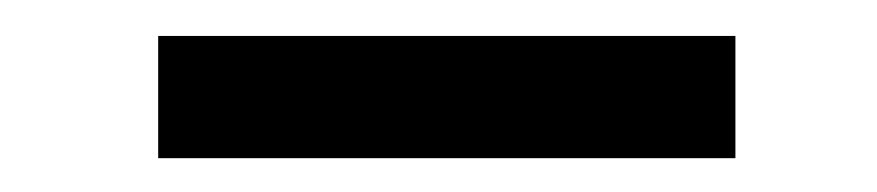

<svg xmlns="http://www.w3.org/2000/svg" viewBox="-20 -726 498 109"><path d="M69.8 -705.6V-636.2H397.5V-705.6Z"/></svg>

Font: Vazirmatn
Style: Regular
Weight: 400
Designer: Saber Rastikerdar
Foundry: Saber Rastikerdar
Version: Version 33.003